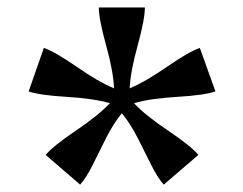

<svg xmlns="http://www.w3.org/2000/svg" viewBox="-20 -650 654 517"><path d="M103 -232.9Q123.5 -257.3 184.1 -298.1Q244.6 -338.9 275.9 -372.1Q232.4 -384.8 159.4 -389.2Q86.4 -393.6 57.1 -403.8L98.1 -521Q127.9 -510.7 186.8 -470Q245.6 -429.2 287.1 -412.1Q285.2 -458 265.6 -528.3Q246.1 -598.6 246.1 -629.9H370.1Q370.1 -598.1 350.6 -527.3Q331.1 -456.5 329.1 -412.1Q370.6 -429.2 429.4 -470Q488.3 -510.7 518.1 -521L560.1 -403.8Q530.8 -393.6 457.3 -389.2Q383.8 -384.8 340.8 -372.1Q372.1 -338.9 432.9 -298.1Q493.7 -257.3 514.2 -232.9L420.9 -152.8Q403.3 -172.9 386.7 -206.8Q370.1 -240.7 350.6 -278.8Q331.1 -316.9 308.1 -345.2Q285.2 -316.9 265.9 -278.8Q246.6 -240.7 230 -206.8Q213.4 -172.9 195.8 -152.8Z"/></svg>

Font: IntelOne Mono Bold
Style: Regular
Weight: 700
Designer: Fred Shallcrass
Foundry: Frere-Jones Type LLC
Version: Version 1.200;hotconv 1.1.0;makeotfexe 2.6.0;FJTRelease1.2